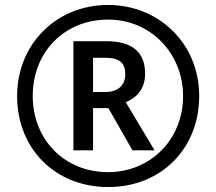

<svg xmlns="http://www.w3.org/2000/svg" viewBox="-20 -744 872 774"><path d="M416 10C629 10 783 -144 783 -357C783 -570 619 -724 416 -724C205 -724 49 -564 49 -357C49 -144 203 10 416 10ZM416 -50C239 -50 112 -182 112 -357C112 -536 241 -665 416 -665C590 -665 718 -526 718 -357C718 -178 583 -50 416 -50ZM276 -138H355V-308H417L514 -138H603L487 -332C527 -348 565 -383 565 -446C565 -532 516 -578 407 -578H276ZM405 -373H355V-511H404C462 -511 485 -491 485 -444C485 -402 457 -373 405 -373Z"/></svg>

Font: Noto Sans Bengali SemiBold
Style: Regular
Weight: 600
Designer: Jelle Bosma - Monotype Design Team
Foundry: Monotype Imaging Inc.
Version: Version 2.003